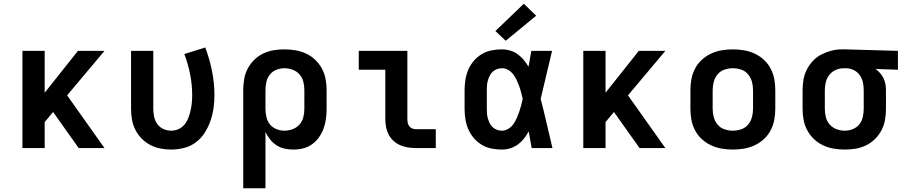

<svg xmlns="http://www.w3.org/2000/svg" viewBox="-20 -792 4840 1027"><path d="M100 0V-520H219V-296L397 -520H539L339 -282L539 0H401L342 -83L264 -193L219 -139V0Z M896 8Q867 8 838.5 2.5Q810 -3 784 -16.5Q758 -30 737.5 -51Q717 -72 704 -98Q691 -124 686 -152.5Q681 -181 681 -210V-520H800V-210Q800 -189 804.5 -167.5Q809 -146 821.5 -128.5Q834 -111 854 -102Q874 -93 896 -93Q916 -93 935 -101.5Q954 -110 967 -126Q980 -142 987.5 -161.5Q995 -181 999.5 -201Q1004 -221 1006 -241.5Q1008 -262 1008 -282Q1008 -339 997 -394.5Q986 -450 966 -503L1078 -538Q1101 -477 1114 -412.5Q1127 -348 1127 -282Q1127 -247 1122 -212.5Q1117 -178 1105.5 -145Q1094 -112 1075 -82Q1056 -52 1028 -31Q1000 -10 965.5 -1Q931 8 896 8Z M1281 215V-310Q1281 -339 1286 -368.5Q1291 -398 1304.5 -424Q1318 -450 1339 -471Q1360 -492 1386.5 -505Q1413 -518 1442 -523Q1471 -528 1501 -528Q1531 -528 1560.5 -523Q1590 -518 1617 -505.5Q1644 -493 1666 -472Q1688 -451 1702 -425Q1716 -399 1721.5 -369.5Q1727 -340 1727 -310V-210Q1727 -183 1723.5 -156.5Q1720 -130 1711 -105Q1702 -80 1686.5 -58Q1671 -36 1649.5 -20.5Q1628 -5 1602 1.5Q1576 8 1549 8Q1525 8 1502 3Q1479 -2 1459 -15Q1439 -28 1424.5 -46.5Q1410 -65 1400 -86V215ZM1501 -93Q1523 -93 1545 -101Q1567 -109 1582 -126Q1597 -143 1602.5 -165Q1608 -187 1608 -210V-310Q1608 -333 1602.5 -355Q1597 -377 1582 -394Q1567 -411 1545.5 -419Q1524 -427 1501 -427Q1479 -427 1458 -418.5Q1437 -410 1423.5 -393Q1410 -376 1405 -354Q1400 -332 1400 -310V-210Q1400 -188 1405 -166Q1410 -144 1423.5 -127Q1437 -110 1458 -101.5Q1479 -93 1501 -93Z M2204 0Q2182 0 2161 -3.5Q2140 -7 2120.5 -15.5Q2101 -24 2085 -38.5Q2069 -53 2059 -72Q2049 -91 2045 -112Q2041 -133 2041 -155V-419H1899V-520H2159V-155Q2159 -145 2161 -135Q2163 -125 2169 -117Q2175 -109 2184.5 -105Q2194 -101 2204 -101H2311V0Z M2665 8Q2637 8 2609 2.5Q2581 -3 2557 -17.5Q2533 -32 2514.5 -53.5Q2496 -75 2485 -100.5Q2474 -126 2469.5 -154Q2465 -182 2465 -210V-310Q2465 -338 2469.5 -366Q2474 -394 2485 -419.5Q2496 -445 2514.5 -466.5Q2533 -488 2557 -502.5Q2581 -517 2609 -522.5Q2637 -528 2665 -528Q2687 -528 2709 -521.5Q2731 -515 2749 -502Q2767 -489 2781.5 -471.5Q2796 -454 2807 -435Q2811 -456 2814.5 -477.5Q2818 -499 2822 -520H2933Q2917 -456 2902.5 -391.5Q2888 -327 2872 -263Q2889 -198 2904 -132Q2919 -66 2935 0H2824Q2820 -22 2816 -44.5Q2812 -67 2808 -89Q2797 -69 2783 -51Q2769 -33 2750.5 -19.5Q2732 -6 2710 1Q2688 8 2665 8ZM2665 -93Q2683 -93 2699 -103Q2715 -113 2725.5 -127.5Q2736 -142 2743.5 -159Q2751 -176 2757 -193Q2763 -210 2767.5 -227.5Q2772 -245 2776 -263Q2772 -280 2767.5 -297.5Q2763 -315 2757 -331.5Q2751 -348 2743.5 -364Q2736 -380 2725 -394.5Q2714 -409 2698.5 -418Q2683 -427 2665 -427Q2652 -427 2639 -422.5Q2626 -418 2616 -409Q2606 -400 2600 -388Q2594 -376 2590 -363Q2586 -350 2585 -336.5Q2584 -323 2584 -310V-210Q2584 -197 2585 -183.5Q2586 -170 2590 -157Q2594 -144 2600 -132Q2606 -120 2616 -111Q2626 -102 2639 -97.5Q2652 -93 2665 -93ZM2685 -574 2630 -626 2782 -772 2848 -708Z M3100 0V-520H3219V-296L3397 -520H3539L3339 -282L3539 0H3401L3342 -83L3264 -193L3219 -139V0Z M3900 8Q3870 8 3840.5 3Q3811 -2 3784 -14.5Q3757 -27 3734.5 -47.5Q3712 -68 3698 -94.5Q3684 -121 3678.5 -150.5Q3673 -180 3673 -210V-310Q3673 -340 3678.5 -369.5Q3684 -399 3698 -425.5Q3712 -452 3734.5 -472.5Q3757 -493 3784 -505.5Q3811 -518 3840.5 -523Q3870 -528 3900 -528Q3930 -528 3959.5 -523Q3989 -518 4016 -505.5Q4043 -493 4065.5 -472.5Q4088 -452 4102 -425.5Q4116 -399 4121.5 -369.5Q4127 -340 4127 -310V-210Q4127 -180 4121.5 -150.5Q4116 -121 4102 -94.5Q4088 -68 4065.5 -47.5Q4043 -27 4016 -14.5Q3989 -2 3959.5 3Q3930 8 3900 8ZM3900 -93Q3923 -93 3945 -100.5Q3967 -108 3981.5 -125.5Q3996 -143 4002 -165Q4008 -187 4008 -210V-310Q4008 -333 4002 -355Q3996 -377 3981.5 -394.5Q3967 -412 3945 -419.5Q3923 -427 3900 -427Q3877 -427 3855 -419.5Q3833 -412 3818.5 -394.5Q3804 -377 3798 -355Q3792 -333 3792 -310V-210Q3792 -187 3798 -165Q3804 -143 3818.5 -125.5Q3833 -108 3855 -100.5Q3877 -93 3900 -93Z M4499 8Q4469 8 4439.5 3Q4410 -2 4383 -14.5Q4356 -27 4334 -48Q4312 -69 4298 -95Q4284 -121 4278.5 -150.5Q4273 -180 4273 -210V-310Q4273 -339 4278 -367Q4283 -395 4296 -420.5Q4309 -446 4329 -467Q4349 -488 4374.5 -501Q4400 -514 4427.5 -521Q4455 -528 4484 -528Q4488 -528 4492 -528Q4496 -528 4500 -528L4783 -520V-419L4664 -423Q4677 -413 4688 -400.5Q4699 -388 4706 -373.5Q4713 -359 4716 -342.5Q4719 -326 4719 -310V-210Q4719 -181 4714 -151.5Q4709 -122 4695.5 -96Q4682 -70 4661 -49Q4640 -28 4613.5 -15Q4587 -2 4558 3Q4529 8 4499 8ZM4499 -93Q4521 -93 4542 -101.5Q4563 -110 4576.5 -127Q4590 -144 4595 -166Q4600 -188 4600 -210V-310Q4600 -331 4595.5 -351.5Q4591 -372 4579 -389.5Q4567 -407 4548 -416.5Q4529 -426 4508 -427H4500Q4498 -427 4496.5 -427Q4495 -427 4493 -427Q4471 -427 4450.5 -418Q4430 -409 4416.5 -392Q4403 -375 4397.5 -353.5Q4392 -332 4392 -310V-210Q4392 -187 4397.5 -165Q4403 -143 4418 -126Q4433 -109 4454.5 -101Q4476 -93 4499 -93Z"/></svg>

Font: Iosevka SS04 Extended
Style: Bold
Weight: 700
Width: 7
Monospace: yes
Designer: Belleve Invis
Foundry: Belleve Invis
Version: Version 19.0.0; ttfautohint (v1.8.4)